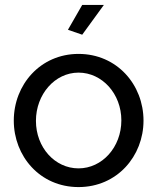

<svg xmlns="http://www.w3.org/2000/svg" viewBox="-20 -750 639 780"><path d="M402 -730H314L256 -629L314 -609ZM299 10C456 10 563 -116 563 -260C563 -406 455 -531 299 -531C144 -531 36 -406 36 -260C36 -116 142 10 299 10ZM126 -259C126 -367 203 -455 299 -455C395 -455 473 -369 473 -261C473 -152 395 -66 299 -66C203 -66 126 -151 126 -259Z"/></svg>

Font: Raleway Med
Style: Regular
Weight: 500
Designer: Matt McInerney, Pablo Impallari, Rodrigo Fuenzalida
Foundry: Matt McInerney, Pablo Impallari, Rodrigo Fuenzalida
Version: Version 3.00 July 28, 2015